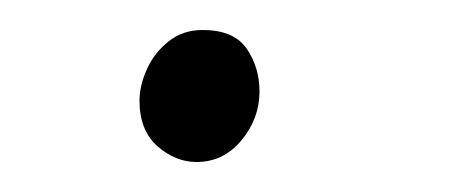

<svg xmlns="http://www.w3.org/2000/svg" viewBox="-20 -381 315 128"><path d="M111 -273Q97 -273 85 -283.5Q73 -294 73 -314Q73 -324 78 -335Q83 -346 92.5 -353.5Q102 -361 115 -361Q136 -361 144.5 -348.5Q153 -336 153 -320Q153 -302 141 -287.5Q129 -273 111 -273Z"/></svg>

Font: Playpen Sans ExtraLight
Style: Regular
Weight: 250
Designer: Laura Meseguer, Veronika Burian, José Scaglione
Foundry: TypeTogether
Version: Version 1.001